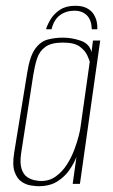

<svg xmlns="http://www.w3.org/2000/svg" viewBox="-20 -635 390 663"><path d="M113 8Q104 8 87 5.5Q70 3 54.5 -7.5Q39 -18 30.5 -41.5Q22 -65 29 -108L74 -384Q83 -441 101.5 -466.5Q120 -492 145 -498.5Q170 -505 198 -505Q228 -505 258.5 -494.5Q289 -484 296 -455L301 -495H326L256 0H231L244 -93Q236 -72 220 -48.5Q204 -25 178 -8.5Q152 8 113 8ZM122 -10Q151 -10 173 -26Q195 -42 210.5 -66Q226 -90 236 -116.5Q246 -143 251.5 -164.5Q257 -186 258 -196L290 -422Q288 -429 281 -444.5Q274 -460 255.5 -474Q237 -488 197 -488Q157 -488 136.5 -473Q116 -458 108 -433Q100 -408 95 -377L53 -106Q48 -72 54.5 -52Q61 -32 74 -23.5Q87 -15 100.5 -12.5Q114 -10 122 -10ZM240 -615Q264 -615 279.5 -607Q295 -599 303 -586.5Q311 -574 314 -560Q317 -546 316 -534H297Q296 -566 280 -582Q264 -598 237 -598Q208 -598 187 -582.5Q166 -567 158 -534H139Q144 -551 155.5 -569.5Q167 -588 187.5 -601.5Q208 -615 240 -615Z"/></svg>

Font: Alumni Sans SC Thin
Style: Italic
Weight: 100
Italic angle: -8°
Designer: Robert E. Leuschke
Foundry: Robert E. Leuschke
Version: Version 1.016